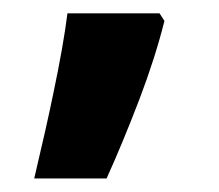

<svg xmlns="http://www.w3.org/2000/svg" viewBox="-20 -136 325 285"><path d="M224.1 -105Q210.4 -50.3 187 11.2Q162.1 76.2 138.2 128.9H30.8Q49.3 50.8 59.1 2.9Q74.2 -68.8 80.1 -116.2H216.8Z"/></svg>

Font: Droid Sans Thai
Style: Bold
Weight: 700
Designer: Steve Matteson
Foundry: Ascender Corporation
Version: Version 1.00